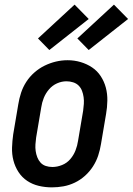

<svg xmlns="http://www.w3.org/2000/svg" viewBox="-20 -801 573 829"><path d="M204 8Q175 8 147.5 1.5Q120 -5 97.5 -20Q75 -35 60 -58Q45 -81 38 -108Q31 -135 32 -164Q33 -193 37 -221L59 -351Q63 -376 71 -400.5Q79 -425 93.5 -447.5Q108 -470 128.5 -488Q149 -506 172.5 -517.5Q196 -529 221 -535Q246 -541 272 -541Q301 -541 328 -533Q355 -525 377.5 -510Q400 -495 415 -472Q430 -449 437 -422.5Q444 -396 443.5 -366.5Q443 -337 438 -309L416 -179Q412 -154 404 -129.5Q396 -105 381.5 -82.5Q367 -60 347 -42Q327 -24 303 -12.5Q279 -1 254 3.5Q229 8 204 8ZM206 -80Q227 -80 248 -88.5Q269 -97 283.5 -114Q298 -131 306 -151.5Q314 -172 317 -193L339 -323Q341 -338 342 -352.5Q343 -367 341 -381.5Q339 -396 334 -409Q329 -422 319.5 -431.5Q310 -441 296 -445.5Q282 -450 267 -450Q246 -450 226 -441Q206 -432 191.5 -415Q177 -398 169 -378Q161 -358 158 -337L136 -207Q134 -192 133 -177.5Q132 -163 134 -149Q136 -135 141 -122Q146 -109 155 -99Q164 -89 177.5 -84.5Q191 -80 206 -80ZM363 -585 314 -635 472 -781 533 -719ZM193 -585 144 -635 302 -781 363 -719Z"/></svg>

Font: Iosevka Slab Semibold Oblique
Style: Regular
Weight: 600
Italic angle: -9°
Monospace: yes
Designer: Belleve Invis
Foundry: Belleve Invis
Version: Version 11.1.1; ttfautohint (v1.8.3)